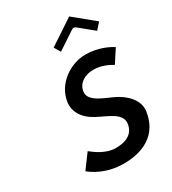

<svg xmlns="http://www.w3.org/2000/svg" viewBox="-254 -1238 1218 1359"><g transform="rotate(-30 355.5 -558.0)"><path d="M327.9 -969.8 358.6 -918.8 505.7 -1016.2C514.5 -1022 527.2 -1022.7 535.2 -1016.2L654.2 -918.8L699.6 -969.8L533.4 -1106ZM496.4 -815C374.2 -815 239.5 -725.3 219.7 -588C209.1 -514.3 248.5 -444.7 335.5 -398.4C417.9 -354 524.8 -324.9 512.6 -240C497.7 -136.8 390.1 -134 353.3 -134C275.3 -134 204 -187.2 170 -214.9L84.9 -99.8C117.7 -72.3 207.5 -10 349.4 -10C504.4 -10 644.4 -72.5 670.2 -251C683.3 -342.2 605.4 -415.1 521.5 -453C440.1 -489.9 344.4 -523.2 354.7 -595C363.7 -657.3 420.6 -694 492 -694C557.3 -694 612.7 -665.4 642.2 -647.4L711 -753.2C679.9 -773.3 601.9 -815 496.4 -815Z"/></g></svg>

Font: Hussar Ekologiczny
Style: Regular
Weight: 400
Foundry: Cannot Into Space Fonts
Version: Version 0.97